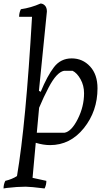

<svg xmlns="http://www.w3.org/2000/svg" viewBox="-117 -810 571 1085"><path d="M-9 -715Q-9 -738 1 -758Q58 -766 112 -790Q126 -790 137 -778.5Q148 -767 148 -745L103 -297L113 -291Q150 -381 188 -430.5Q226 -480 288 -480Q350 -480 392 -434.5Q434 -389 434 -311Q434 -182 357 -86Q280 10 166 10Q128 10 85 -3L67 195L145 212Q145 235 135 255Q55 245 28 245Q-19 245 -78 252L-97 255Q-97 232 -87 212Q-49 203 -21 185Q29 -108 64 -715ZM358 -283Q358 -327 338 -362.5Q318 -398 293 -410H245Q203 -402 158 -316Q129 -261 104 -201L91 -60H248Q287 -67 322.5 -137.5Q358 -208 358 -283Z"/></svg>

Font: Kotta One
Style: Regular
Weight: 400
Designer: Ania Kruk
Foundry: Ania Kruk
Version: Version 1.001